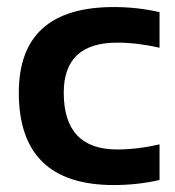

<svg xmlns="http://www.w3.org/2000/svg" viewBox="-20 -533 504 553"><path d="M439.5 -14.6Q376 0 307.6 0Q34.2 0 34.2 -266.1Q34.2 -512.7 307.6 -512.7Q376 -512.7 439.5 -498V-395.5Q376 -410.2 317.4 -410.2Q163.6 -410.2 163.6 -266.1Q163.6 -102.5 317.4 -102.5Q376 -102.5 439.5 -117.2Z"/></svg>

Font: SansationBold
Style: Bold
Weight: 700
Designer: Bernd Montag
Version: Version 1.301